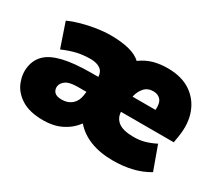

<svg xmlns="http://www.w3.org/2000/svg" viewBox="-102 -732 1079 954"><g transform="rotate(30 437.0 -255.0)"><path d="M216 12Q137 12 90.5 -17.5Q44 -47 26.5 -91.5Q9 -136 16 -179Q23 -223 53.5 -252.5Q84 -282 146.5 -297Q209 -312 311 -312H346Q345 -341 324.5 -355.5Q304 -370 269 -370Q229 -370 193 -362Q157 -354 113 -335L66 -473Q96 -487 135.5 -498Q175 -509 217 -515.5Q259 -522 296 -522Q423 -522 471 -476Q507 -502 544 -512Q581 -522 624 -522Q704 -522 756 -487Q808 -452 830 -392Q852 -332 839 -255L833 -218H530Q532 -181 560 -161Q588 -141 647 -141Q678 -141 706.5 -148.5Q735 -156 769 -173L818 -38Q775 -12 724 0Q673 12 616 12Q541 12 485.5 -10Q430 -32 395 -73Q364 -32 319 -10Q274 12 216 12ZM619 -387Q587 -387 568 -365.5Q549 -344 542 -312H674Q677 -351 662 -369Q647 -387 619 -387ZM244 -123Q279 -123 301.5 -142.5Q324 -162 329 -196L332 -218H283Q237 -218 216.5 -204.5Q196 -191 192 -171Q189 -151 201 -137Q213 -123 244 -123Z"/></g></svg>

Font: Mulish ExtraBlack
Style: Italic
Weight: 1000
Italic angle: -9°
Designer: Vernon Adams
Foundry: Vernon Adams
Version: Version 3.603; ttfautohint (v1.8.3)